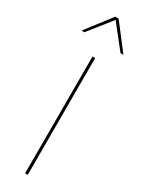

<svg xmlns="http://www.w3.org/2000/svg" viewBox="-233 -912 702 940"><g transform="rotate(30 118.5 -442.5)"><path d="M125 -660.2V0H109.9V-660.2ZM0 -743.2 108.9 -884.8H127.9L236.8 -743.2H220.2L118.2 -872.1L16.1 -743.2Z"/></g></svg>

Font: Human Sans Thin
Style: Regular
Weight: 100
Designer: Tim Radville
Foundry: Continuum
Version: Version 1.000;FEAKit 1.0